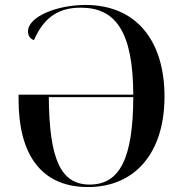

<svg xmlns="http://www.w3.org/2000/svg" viewBox="-20 -745 740 775"><path d="M335 10C526 10 644 -129 644 -355C644 -582 529 -725 325 -725C210 -725 93 -678 93 -618C93 -601 102 -588 117 -583C160 -681 222 -714 306 -714C445 -714 517 -620 518 -363H55V-342C55 -134 137 10 335 10ZM342 0C224 0 179 -104 177 -353H518C517 -104 463 0 342 0Z"/></svg>

Font: Noto Serif Display Medium
Style: Regular
Weight: 500
Designer: Monotype Design Team
Foundry: Monotype Imaging Inc.
Version: Version 2.009